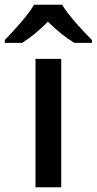

<svg xmlns="http://www.w3.org/2000/svg" viewBox="-66 -786 406 806"><path d="M195 -766H77C51 -721 -9 -656 -46 -618V-606H27C62 -628 100 -659 135 -695C171 -659 211 -627 246 -606H320V-618C283 -655 221 -721 195 -766ZM191 0V-539H83V0Z"/></svg>

Font: Noto Sans Lisu Medium
Style: Regular
Weight: 500
Designer: Monotype Design Team. David Williams.
Foundry: Monotype Imaging Inc.
Version: Version 2.102